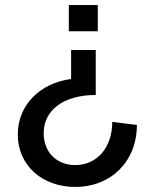

<svg xmlns="http://www.w3.org/2000/svg" viewBox="-20 -546 601 756"><path d="M357 -172V-349H260V-235C137 -219 50 -132 50 -16C50 104 145 190 276 190C418 190 519 89 519 -54L422 -66C422 34 363 104 276 104C203 104 152 53 152 -21C152 -114 232 -172 357 -172ZM365 -526H251V-423H365Z"/></svg>

Font: Uncut Sans Medium
Style: Regular
Weight: 500
Designer: Kasper Nordkvist
Foundry: UNCUT.wtf
Version: Version 1.304;Glyphs 3.2 (3246)